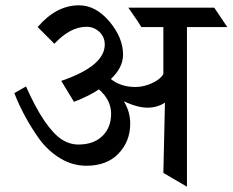

<svg xmlns="http://www.w3.org/2000/svg" viewBox="-20 -704 877 724"><path d="M306 -79Q254 -79 208 -106.5Q162 -134 128 -180Q69 -263 34 -353L78 -378Q148 -221 213 -178Q243 -159 276 -159Q333 -159 366 -191Q399 -223 399 -275Q399 -327 353 -367Q318 -343 259 -320L211 -399Q375 -455 375 -536Q375 -565 354.5 -584Q334 -603 306 -603Q245 -603 185 -539L122 -602Q192 -684 278 -684Q341 -684 392.5 -623Q444 -562 444 -498Q444 -449 398 -406Q435 -376 491 -376Q522 -376 553.5 -390.5Q585 -405 596 -425V-602H513Q501 -622 483 -647.5Q465 -673 464 -675H788L837 -602H685V0L596 -52L602 -317Q573 -298 536 -298Q499 -298 447 -322Q471 -283 471 -238Q471 -171 427 -125Q383 -79 306 -79Z"/></svg>

Font: Halant Medium
Style: Regular
Weight: 500
Designer: Hitesh Malaviya (Devanagari), Satya Rajpurohit (Latin)
Foundry: Indian Type Foundry
Version: Version 1.101;PS 1.0;hotconv 1.0.78;makeotf.lib2.5.61930; tt